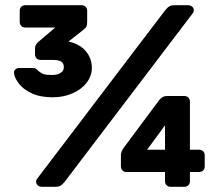

<svg xmlns="http://www.w3.org/2000/svg" viewBox="-20 -720 844 740"><path d="M34 0ZM653 -700H703Q714 -700 720.5 -694.5Q727 -689 727 -680Q727 -674 723 -669L229 -19Q221 -9 213.5 -4.5Q206 0 193 0H143Q132 0 125.5 -5.5Q119 -11 119 -20Q119 -26 123 -31L617 -681Q625 -691 632.5 -695.5Q640 -700 653 -700ZM300 -604 244 -560Q288 -550 311 -522.5Q334 -495 334 -458Q334 -428 314.5 -402Q295 -376 260 -360.5Q225 -345 183 -345Q135 -345 102 -360.5Q69 -376 52.5 -398Q36 -420 34 -438V-440Q34 -448 40 -453Q46 -458 51 -458H109Q115 -458 119.5 -454.5Q124 -451 129 -446Q139 -437 149.5 -434Q160 -431 181 -431Q201 -431 213.5 -439Q226 -447 226 -461Q226 -476 216 -482.5Q206 -489 183 -489H137Q127 -489 121 -495Q115 -501 115 -511V-534Q115 -546 126 -557L193 -614H78Q68 -614 62 -620Q56 -626 56 -636V-678Q56 -688 62 -694Q68 -700 78 -700H294Q304 -700 310 -694Q316 -688 316 -678V-637Q316 -625 313.5 -619Q311 -613 300 -604ZM690 -350Q700 -350 706 -344Q712 -338 712 -328V-143H747Q757 -143 763 -137Q769 -131 769 -121V-79Q769 -69 763 -63Q757 -57 747 -57H712V-22Q712 -12 706 -6Q700 0 690 0H638Q628 0 622 -6Q616 -12 616 -22V-57H468Q458 -57 452 -63Q446 -69 446 -79V-122Q446 -136 458 -152L592 -332Q605 -350 622 -350ZM616 -143V-237L547 -143Z"/></svg>

Font: Hezaedrus Medium
Style: Regular
Weight: 500
Designer: Hubert & Fischer
Foundry: Hubert & Fischer
Version: Version 1.10;September 3, 2019;FontCreator 11.5.0.2425 64-bi